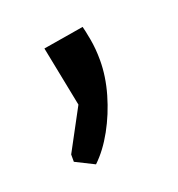

<svg xmlns="http://www.w3.org/2000/svg" viewBox="-61 -180 321 346"><g transform="rotate(-20 99.5 -7.5)"><path d="M33 95V81L76 1L53 -115L131 -128Q133 -121 136.5 -102Q140 -83 140 -61Q140 -30 130.5 3Q121 36 105 65Q89 94 69 113Z"/></g></svg>

Font: Kreon Light
Style: Regular
Weight: 300
Designer: Julia Petretta
Foundry: Julia Petretta and Eli Heuer
Version: Version 2.002